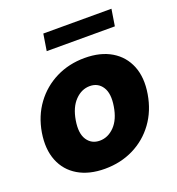

<svg xmlns="http://www.w3.org/2000/svg" viewBox="-131 -813 857 931"><g transform="rotate(-20 298.0 -347.5)"><path d="M253.4 11.7Q172.4 11.7 116.2 -21.5Q60.1 -54.7 35.9 -115.2Q11.7 -175.8 24.9 -257.8Q38.6 -339.4 83 -399.9Q127.4 -460.4 194.6 -493.9Q261.7 -527.3 342.8 -527.3Q424.3 -527.3 480.2 -493.9Q536.1 -460.4 560.3 -399.9Q584.5 -339.4 570.8 -257.8Q557.1 -175.8 512.9 -115.2Q468.8 -54.7 401.9 -21.5Q335 11.7 253.4 11.7ZM276.4 -125Q318.8 -125 352.3 -159.2Q385.7 -193.4 396 -257.8Q406.7 -321.8 384.5 -356.2Q362.3 -390.6 319.8 -390.6Q277.3 -390.6 243.9 -356.2Q210.4 -321.8 199.7 -257.8Q189 -193.4 211.4 -159.2Q233.9 -125 276.4 -125ZM547.4 -707 533.7 -621.1H182.1L195.8 -707Z"/></g></svg>

Font: Inter Display Extra Bold
Style: Italic
Weight: 800
Italic angle: -9.39999°
Designer: Rasmus Andersson
Foundry: rsms
Version: Version 4.000;git-4fc901f